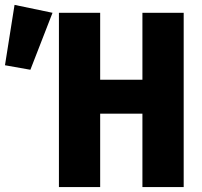

<svg xmlns="http://www.w3.org/2000/svg" viewBox="-187 -763 822 783"><path d="M393.8 0V-299.5H221.5V0H53.3V-710.8H221.5V-437.9H393.8V-710.8H562.1V0ZM-127.7 -743.1 27.2 -710.8 -63.1 -478.5 -166.7 -496.9Z"/></svg>

Font: FiraCode Nerd Font Mono
Style: Bold
Weight: 700
Monospace: yes
Designer: Carrois Corporate, Edenspiekermann AG, Nikita Prokopov
Foundry: Carrois Corporate, Edenspiekermann AG, Nikita Prokopov
Version: Version 6.002;Nerd Fonts 3.3.0